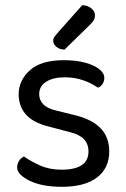

<svg xmlns="http://www.w3.org/2000/svg" viewBox="-20 -707 487 740"><path d="M401 -123Q401 -59 354 -23Q307 13 218 13Q142 13 94 -10.5Q46 -34 46 -62Q46 -74 52.5 -85.5Q59 -97 72 -104Q99 -85 135 -69Q171 -53 217 -53Q321 -53 321 -123Q321 -152 303.5 -170.5Q286 -189 252 -197L169 -219Q108 -234 80 -265.5Q52 -297 52 -344Q52 -397 95 -436Q138 -475 226 -475Q273 -475 308 -465.5Q343 -456 362.5 -440.5Q382 -425 382 -407Q382 -394 375.5 -384Q369 -374 358 -369Q346 -377 327.5 -386.5Q309 -396 284 -402.5Q259 -409 229 -409Q185 -409 158 -392Q131 -375 131 -344Q131 -322 146.5 -305.5Q162 -289 196 -281L265 -264Q333 -248 367 -213.5Q401 -179 401 -123ZM200 -578 297 -687Q319 -686 332.5 -674.5Q346 -663 346 -649Q346 -636 340 -627Q334 -618 320 -605L229 -516Q210 -516 197.5 -526.5Q185 -537 185 -550Q185 -559 190 -565.5Q195 -572 200 -578Z"/></svg>

Font: Baloo Tamma 2
Style: Regular
Weight: 400
Designer: Divya Kowshik, Shuchita Grover and Ek Type
Foundry: Ek Type
Version: Version 1.700